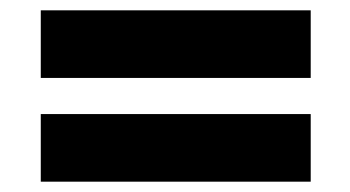

<svg xmlns="http://www.w3.org/2000/svg" viewBox="-20 -488 678 372"><path d="M59 -337V-468H582V-337ZM59 -136V-267H582V-136Z"/></svg>

Font: Orbitron
Style: Bold
Weight: 700
Designer: Matt McInerney
Foundry: The League of Moveable Type
Version: Version 2.001